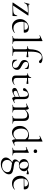

<svg xmlns="http://www.w3.org/2000/svg" viewBox="1777 -2543 1048 4642"><g transform="rotate(90 2301.0 -222.0)"><path d="M41.8 -12 281.6 -366.4Q285.6 -373.4 276.6 -373.4Q203.6 -373.4 158.7 -366.7Q113.8 -360 89.3 -341Q64.8 -322 53.4 -284.2Q52.4 -281.4 46.5 -282.8Q40.6 -284.2 41.6 -286.4L75.6 -415.4Q76.6 -417.4 82.6 -416.8Q88.6 -416.2 87.4 -414Q83.2 -396.8 94.4 -391.4Q105.6 -386 135 -386Q170.8 -386 223.2 -386Q275.6 -386 346.6 -386Q350.8 -386 353.7 -382Q356.6 -378 354.6 -374L118.6 -21.8Q114.8 -14.8 123.6 -14.8Q192.6 -14.8 234.1 -17.8Q275.6 -20.8 299 -30.4Q322.4 -40 334.9 -59.9Q347.4 -79.8 358.2 -113.6Q359.2 -115.8 364.3 -115.8Q369.4 -115.8 369.4 -113.6L367.4 -11Q367.4 -7 364.9 -3.5Q362.4 0 358.2 0Q310.8 0 258.1 0Q205.4 0 152 0Q98.6 0 48.8 0Q44.8 0 42.3 -4Q39.8 -8 41.8 -12Z M628.8 12Q567 12 525.1 -15.4Q483.2 -42.8 462.1 -86.9Q441 -131 441 -180.2Q441 -240.8 469.4 -289.3Q497.8 -337.8 546.5 -366.4Q595.2 -395 656.2 -395Q711 -395 740.4 -368.5Q769.8 -342 769.8 -296Q769.8 -285 767.8 -278.8Q765.8 -272.6 758 -272.6H699.6Q704 -322 682.6 -348.5Q661.2 -375 621.6 -375Q566.4 -375 536.6 -333.1Q506.8 -291.2 506.8 -219Q506.8 -162.2 525.2 -118.2Q543.6 -74.2 579.2 -48.8Q614.8 -23.4 664.4 -23.4Q690 -23.4 717.1 -31.2Q744.2 -39 767.8 -56.2Q769.8 -58.2 773.3 -53.8Q776.8 -49.4 774.8 -46.4Q739.4 -15 703.3 -1.5Q667.2 12 628.8 12ZM489.4 -271.4 488.4 -284 716.2 -289V-272.6Z M852.8 0Q850 0 850 -6Q850 -12 852.8 -12Q891.8 -12 903.7 -25.3Q915.6 -38.6 915.6 -81L915.8 -597.8Q915.8 -633.4 909 -649.7Q902.2 -666 884.4 -666Q869 -666 838.4 -651.8Q834.6 -650 832 -656Q829.4 -662 833 -663L960.8 -724Q962.8 -725 965.6 -725Q968.2 -725 971.4 -722.5Q974.6 -720 974.6 -716.8V-81Q974.6 -39.4 986 -25.7Q997.4 -12 1037.2 -12Q1040.4 -12 1040.4 -6Q1040.4 0 1037.2 0Q1019.8 0 995.7 -1Q971.6 -2 945 -2Q919.2 -2 894.8 -1Q870.4 0 852.8 0Z M1102.8 0Q1099.6 0 1099.6 -6Q1099.6 -12 1102.8 -12Q1145.6 -12 1158.6 -25Q1171.6 -38 1171.6 -81V-306Q1171.6 -330.4 1166.8 -341.7Q1162 -353 1146.8 -356.5Q1131.6 -360 1098.8 -360Q1095.8 -360 1095.8 -366.6Q1095.8 -373.2 1098.8 -373.2Q1141 -373.2 1155.2 -383.1Q1169.4 -393 1170.4 -418Q1175.4 -584 1231 -655Q1286.6 -726 1390 -726Q1442.8 -726 1474.6 -710.6Q1506.4 -695.2 1506.4 -673.4Q1506.4 -657.4 1495.6 -649.3Q1484.8 -641.2 1471.4 -641.2Q1458.8 -641.2 1450.3 -647.5Q1441.8 -653.8 1431.6 -667.4Q1417.4 -687.4 1399.9 -698Q1382.4 -708.6 1355 -708.6Q1300 -708.6 1264.4 -644.8Q1228.8 -581 1228.8 -439V-81Q1228.8 -52 1235.2 -37Q1241.6 -22 1263 -17Q1284.4 -12 1327.4 -12Q1329.8 -12 1329.8 -6Q1329.8 0 1327.4 0Q1294 0 1262.9 -1Q1231.8 -2 1199.2 -2Q1172.6 -2 1147.5 -1Q1122.4 0 1102.8 0ZM1354.2 -337.4Q1315.2 -347.2 1279.7 -349.9Q1244.2 -352.6 1204.2 -352.6V-374.6Q1243 -374.6 1279.6 -377.6Q1316.2 -380.6 1357.2 -384.6Q1360.2 -384.6 1362.2 -377.9Q1364.2 -371.2 1364.2 -361.4Q1364.2 -353.8 1361.1 -345.1Q1358 -336.4 1354.2 -337.4Z M1476.4 -325.2Q1476.4 -299.4 1489.5 -281.3Q1502.6 -263.2 1523.4 -250.5Q1544.2 -237.8 1566.8 -225.6Q1592.6 -213.2 1615.8 -198.5Q1639 -183.8 1654.2 -163.4Q1669.4 -143 1669.4 -110.4Q1669.4 -78.4 1653.3 -50.7Q1637.2 -23 1605.4 -6Q1573.6 11 1527.6 11Q1503.4 11 1480 4.7Q1456.6 -1.6 1431.6 -19.2Q1429.6 -21.2 1427.6 -24.2Q1425.6 -27.2 1425.6 -31.2L1423.6 -108.6Q1423.6 -111.6 1429.1 -112.1Q1434.6 -112.6 1435.6 -109.8Q1448.2 -76.2 1466.2 -53.5Q1484.2 -30.8 1506.9 -19.5Q1529.6 -8.2 1556.4 -8.2Q1588.4 -8.2 1605.8 -23.9Q1623.2 -39.6 1621.6 -71.2Q1620.8 -100 1607.1 -118.1Q1593.4 -136.2 1572.8 -148.5Q1552.2 -160.8 1529.8 -171.8Q1505.2 -184 1482.6 -197.6Q1460 -211.2 1445.4 -232.3Q1430.8 -253.4 1430.8 -286.8Q1430.8 -325.6 1451 -350.2Q1471.2 -374.8 1502.3 -386.6Q1533.4 -398.4 1567 -398.4Q1585.8 -398.4 1603.9 -395Q1622 -391.6 1640.4 -383.4Q1649.4 -379.6 1649.4 -372.4Q1649.4 -356.4 1648.4 -338.5Q1647.4 -320.6 1647.4 -299.4Q1647.4 -297.2 1641.4 -297.2Q1635.4 -297.2 1635.4 -299.4Q1635.4 -321.6 1619.1 -339.6Q1602.8 -357.6 1579 -368.1Q1555.2 -378.6 1531 -378.6Q1506.6 -378.6 1491.5 -366Q1476.4 -353.4 1476.4 -325.2Z M1902 12Q1878 12 1855.9 4.4Q1833.8 -3.2 1820.1 -21.2Q1806.4 -39.2 1806.4 -70.4V-305.2Q1806.4 -329.4 1803 -341Q1799.6 -352.6 1788.6 -356.4Q1777.6 -360.2 1754.6 -360.2Q1751.4 -360.2 1751.4 -366.8Q1751.4 -373.4 1754.6 -373.4Q1795.2 -373.8 1820.4 -394.7Q1845.6 -415.6 1848.8 -449.2Q1849.2 -452.4 1856.5 -452.4Q1863.8 -452.4 1863.8 -449.2V-104.2Q1863.8 -62.6 1884.3 -42.8Q1904.8 -23 1942.8 -23Q1969 -23 1989.5 -31.7Q2010 -40.4 2023.2 -50.6Q2027 -52.8 2030.3 -48.3Q2033.6 -43.8 2029.6 -40.8Q1992.6 -12.6 1963.3 -0.3Q1934 12 1902 12ZM1999.4 -337.4Q1960 -347.2 1923.9 -349.9Q1887.8 -352.6 1847.2 -352.6V-374.6Q1886.6 -374.6 1923.7 -377.6Q1960.8 -380.6 2002.6 -384.6Q2005.4 -384.6 2007.5 -377.9Q2009.6 -371.2 2009.6 -361.4Q2009.6 -353.8 2006.5 -345.1Q2003.4 -336.4 1999.4 -337.4Z M2366.2 6Q2362.2 8 2357.8 8Q2344.6 8 2333 -13.6Q2321.4 -35.2 2321.4 -76.2V-255Q2321.4 -302 2312.8 -328Q2304.2 -354 2289.6 -364.2Q2275 -374.4 2256.8 -374.4Q2232.2 -374.4 2216.2 -361.7Q2200.2 -349 2192 -330.1Q2183.8 -311.2 2181 -291.8Q2179.6 -278 2172.2 -266.1Q2164.8 -254.2 2143.6 -254.2Q2128.2 -254.2 2119.2 -262Q2110.2 -269.8 2110.2 -284Q2110.2 -302 2128 -321.3Q2145.8 -340.6 2173.3 -357.5Q2200.8 -374.4 2231.6 -384.7Q2262.4 -395 2288.6 -395Q2327 -395 2352 -368.5Q2377 -342 2377 -285V-108Q2377 -73.4 2385.9 -57Q2394.8 -40.6 2415.4 -40.6Q2433.4 -40.6 2465.2 -54Q2470 -56 2472.1 -50.5Q2474.2 -45 2469.2 -43ZM2169.8 7Q2138 7 2121.8 -10.3Q2105.6 -27.6 2105.6 -51.4Q2105.6 -79.4 2127.9 -95.7Q2150.2 -112 2200.2 -129.4L2331.4 -175.8L2333.8 -164.8L2217.6 -120.6Q2194.6 -112.2 2185.1 -101Q2175.6 -89.8 2175.6 -72.8Q2175.6 -51.8 2188 -40.2Q2200.4 -28.6 2219.2 -28.6Q2229.6 -28.6 2239.9 -31.3Q2250.2 -34 2259.8 -38.6L2345.2 -82.2L2347 -70L2260.2 -23Q2230.4 -7.6 2210 -0.3Q2189.6 7 2169.8 7Z M2784.6 0Q2781.6 0 2781.6 -6Q2781.6 -12 2784.6 -12Q2823.6 -12 2835.4 -25.3Q2847.2 -38.6 2847.2 -81V-243.4Q2847.2 -303 2824.9 -330.6Q2802.6 -358.2 2755 -358.2Q2718.6 -358.2 2680.7 -335.2Q2642.8 -312.2 2615.8 -271.8L2611.6 -283.8Q2656.2 -343.4 2699.4 -371.1Q2742.6 -398.8 2788.2 -398.8Q2843.4 -398.8 2873.5 -368.2Q2903.6 -337.6 2903.6 -277V-81Q2903.6 -38.6 2915.1 -25.3Q2926.6 -12 2966.4 -12Q2969.4 -12 2969.4 -6Q2969.4 0 2966.4 0Q2948.8 0 2925.2 -1Q2901.6 -2 2875.8 -2Q2850.2 -2 2826.2 -1Q2802.2 0 2784.6 0ZM2515.6 0Q2512.6 0 2512.6 -6Q2512.6 -12 2515.6 -12Q2554.6 -12 2566.4 -25.3Q2578.2 -38.6 2578.2 -81V-278.6Q2578.2 -312 2570.4 -327.3Q2562.6 -342.6 2543.2 -342.6Q2533.4 -342.6 2519.8 -338.7Q2506.2 -334.8 2488.8 -327.8Q2484.8 -326.6 2482.4 -331.8Q2480 -337 2483.6 -338.8L2600.2 -394Q2603 -395.2 2605.6 -395.2Q2613.4 -395.2 2624 -374Q2634.6 -352.8 2634.6 -312.6V-81Q2634.6 -38.6 2646.1 -25.3Q2657.6 -12 2697.4 -12Q2700.4 -12 2700.4 -6Q2700.4 0 2697.4 0Q2679.8 0 2656.2 -1Q2632.6 -2 2606.8 -2Q2581.2 -2 2557.2 -1Q2533.2 0 2515.6 0Z M3180.2 13Q3138.8 13 3102.9 -10.8Q3067 -34.6 3045.5 -77.3Q3024 -120 3024 -178Q3024 -235 3045.6 -276.5Q3067.2 -318 3101.3 -345Q3135.4 -372 3175.4 -385.5Q3215.4 -399 3252.2 -399Q3287.4 -399 3318 -387.2Q3348.6 -375.4 3374.4 -354.4L3362.6 -287Q3338.4 -326.4 3307 -352.5Q3275.6 -378.6 3225.2 -378.6Q3163.8 -378.6 3126.2 -335.1Q3088.6 -291.6 3088.6 -207.6Q3088.6 -151.4 3105.8 -109.8Q3123 -68.2 3152.8 -45.6Q3182.6 -23 3219.2 -23Q3264 -23 3298.8 -48.2Q3333.6 -73.4 3364.8 -108.4L3373.2 -101Q3352.2 -77 3324.1 -50.5Q3296 -24 3260.5 -5.5Q3225 13 3180.2 13ZM3404.2 -716.8V-109.6Q3404.2 -74 3412.3 -58Q3420.4 -42 3440.2 -42Q3449.6 -42 3463.3 -44.6Q3477 -47.2 3492.4 -56.2Q3497 -58.2 3499.6 -52.7Q3502.2 -47.2 3497.8 -45.2L3387.8 7.4Q3384 9.2 3380.4 9.2Q3368 9.2 3357.9 -13.8Q3347.8 -36.8 3347.8 -81.2V-597Q3347.8 -632.6 3341 -648.9Q3334.2 -665.2 3314.8 -665.2Q3306.2 -665.2 3295.5 -661.4Q3284.8 -657.6 3269 -651Q3265 -649.2 3262.4 -655.2Q3259.8 -661.2 3263.4 -662.2L3390.4 -724Q3392.4 -725 3395.2 -725Q3397.8 -725 3401 -722.5Q3404.2 -720 3404.2 -716.8Z M3553.4 0Q3551.2 0 3551.2 -6Q3551.2 -12 3553.4 -12Q3592.4 -12 3604.6 -25.3Q3616.8 -38.6 3616.8 -81V-268Q3616.8 -303.4 3609.9 -319.7Q3603 -336 3584.4 -336Q3575.8 -336 3564.7 -332.6Q3553.6 -329.2 3538.6 -321.8Q3534.6 -320.8 3532.1 -326.4Q3529.6 -332 3533.4 -333.8L3662.8 -394.2Q3665.6 -395.2 3666.6 -395.2Q3669.2 -395.2 3672.2 -392.6Q3675.2 -390 3675.2 -386.8Q3675.2 -378.8 3674.2 -348Q3673.2 -317.2 3673.2 -269.2V-81Q3673.2 -38.6 3684.7 -25.3Q3696.2 -12 3736 -12Q3739 -12 3739 -6Q3739 0 3736 0Q3718.4 0 3694.8 -1Q3671.2 -2 3644.6 -2Q3619 -2 3595.4 -1Q3571.8 0 3553.4 0ZM3637.4 -511.8Q3616.6 -511.8 3604.9 -523Q3593.2 -534.2 3593.2 -554.4Q3593.2 -574 3604.9 -585.1Q3616.6 -596.2 3637.4 -596.2Q3657.4 -596.2 3668.4 -585.1Q3679.4 -574 3679.4 -554.4Q3679.4 -511.8 3637.4 -511.8Z M3946.2 282Q3874 282 3830.9 247.3Q3787.8 212.6 3787.8 161.4Q3787.8 129.2 3805.3 99.1Q3822.8 69 3857.1 39.4Q3891.4 9.8 3941.4 -19.6L3951.4 -8.6Q3926.2 7 3902 24.5Q3877.8 42 3862.3 66.7Q3846.8 91.4 3846.8 128.6Q3846.8 185.6 3884.2 219Q3921.6 252.4 3985.6 252.4Q4037.4 252.4 4072.2 233.7Q4107 215 4124.8 185.1Q4142.6 155.2 4142.6 122.8Q4142.6 91.2 4126.7 72.3Q4110.8 53.4 4084.7 42.9Q4058.6 32.4 4027.4 27.2Q3996.2 22 3964.8 18Q3933.8 13.6 3903.7 6.1Q3873.6 -1.4 3853.6 -17.2Q3833.6 -33 3833.6 -62Q3833.6 -94.4 3858.3 -123Q3883 -151.6 3916.6 -171.8L3924 -165Q3904.2 -153.4 3892.5 -135.4Q3880.8 -117.4 3880.8 -97.2Q3880.8 -74.2 3897.5 -61.3Q3914.2 -48.4 3940.4 -42.4Q3966.6 -36.4 3994.6 -32Q4029.8 -27 4064.9 -21.2Q4100 -15.4 4129.3 -3.8Q4158.6 7.8 4176.6 29.4Q4194.6 51 4194.6 87.6Q4194.6 122.2 4175.4 156.3Q4156.2 190.4 4122 218.9Q4087.8 247.4 4042.6 264.7Q3997.4 282 3946.2 282ZM3968.6 -154.6Q3922.4 -154.6 3890.5 -171.4Q3858.6 -188.2 3841.7 -215.9Q3824.8 -243.6 3824.8 -275.2Q3824.8 -310 3845.1 -336.4Q3865.4 -362.8 3900.6 -377.9Q3935.8 -393 3980 -393Q4031 -393 4061.8 -375.7Q4092.6 -358.4 4106.3 -332.5Q4120 -306.6 4120 -280.4Q4120 -246.2 4101.5 -217.8Q4083 -189.4 4049.1 -172Q4015.2 -154.6 3968.6 -154.6ZM3990 -169.4Q4016.6 -169.4 4037.3 -189.9Q4058 -210.4 4058 -259.6Q4058 -313.8 4026.3 -345.9Q3994.6 -378 3955 -378Q3926.6 -378 3907 -359.1Q3887.4 -340.2 3887.4 -295.8Q3887.4 -255.6 3902.4 -227.6Q3917.4 -199.6 3941 -184.5Q3964.6 -169.4 3990 -169.4ZM4063.2 -317.8 4063.6 -351.4Q4094 -370.8 4123.7 -382.6Q4153.4 -394.4 4188.8 -394.4Q4191.4 -394.4 4192.9 -387.2Q4194.4 -380 4194.4 -372Q4194.4 -361.2 4191.6 -348.6Q4188.8 -336 4185 -338.2Q4174.8 -342.2 4157.8 -347.5Q4140.8 -352.8 4118.8 -352.8Q4106.2 -352.8 4094.6 -350.9Q4083 -349 4071.6 -345.6Z M4417.8 12Q4356 12 4314.1 -15.4Q4272.2 -42.8 4251.1 -86.9Q4230 -131 4230 -180.2Q4230 -240.8 4258.4 -289.3Q4286.8 -337.8 4335.5 -366.4Q4384.2 -395 4445.2 -395Q4500 -395 4529.4 -368.5Q4558.8 -342 4558.8 -296Q4558.8 -285 4556.8 -278.8Q4554.8 -272.6 4547 -272.6H4488.6Q4493 -322 4471.6 -348.5Q4450.2 -375 4410.6 -375Q4355.4 -375 4325.6 -333.1Q4295.8 -291.2 4295.8 -219Q4295.8 -162.2 4314.2 -118.2Q4332.6 -74.2 4368.2 -48.8Q4403.8 -23.4 4453.4 -23.4Q4479 -23.4 4506.1 -31.2Q4533.2 -39 4556.8 -56.2Q4558.8 -58.2 4562.3 -53.8Q4565.8 -49.4 4563.8 -46.4Q4528.4 -15 4492.3 -1.5Q4456.2 12 4417.8 12ZM4278.4 -271.4 4277.4 -284 4505.2 -289V-272.6Z"/></g></svg>

Font: Cormorant Light
Style: Regular
Weight: 300
Designer: Christian Thalmann (Catharsis Fonts)
Foundry: Catharsis Fonts
Version: Version 4.000